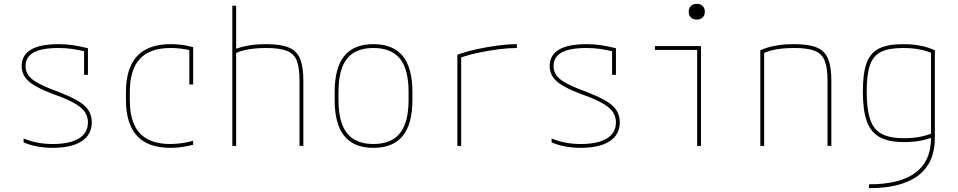

<svg xmlns="http://www.w3.org/2000/svg" viewBox="-20 -760 4990 1000"><path d="M255 10Q212 10 175 3Q138 -4 103 -18V-39Q138 -24 175.5 -17Q213 -10 255 -10Q344 -10 391 -39Q438 -68 438 -123Q438 -153 422 -176.5Q406 -200 369 -221.5Q332 -243 268 -266Q203 -290 164.5 -312Q126 -334 109.5 -359Q93 -384 93 -416Q93 -473 141 -501.5Q189 -530 285 -530Q321 -530 354 -525.5Q387 -521 438 -509V-370H418V-510L433 -490Q385 -501 352.5 -505.5Q320 -510 285 -510Q197 -510 155 -486.5Q113 -463 113 -416Q113 -390 127.5 -368.5Q142 -347 177.5 -327.5Q213 -308 275 -285Q342 -260 382.5 -236.5Q423 -213 440.5 -186Q458 -159 458 -123Q458 -59 405.5 -24.5Q353 10 255 10Z M867 10Q636 10 636 -240V-280Q636 -530 868 -530Q933 -530 986 -514V-320H966V-508L976 -497Q953 -503 924.5 -506.5Q896 -510 868 -510Q761 -510 708.5 -453.5Q656 -397 656 -280V-240Q656 -162 679 -111Q702 -60 749 -35Q796 -10 867 -10Q898 -10 928.5 -14.5Q959 -19 986 -27V-6Q959 1 929 5.5Q899 10 867 10Z M1540 -340Q1540 -408 1525.5 -444.5Q1511 -481 1473.5 -495.5Q1436 -510 1366 -510Q1333 -510 1303.5 -507Q1274 -504 1248.5 -497.5Q1223 -491 1200 -480L1197 -501Q1233 -516 1274.5 -523Q1316 -530 1367 -530Q1441 -530 1483 -513Q1525 -496 1542.5 -454.5Q1560 -413 1560 -340V0H1540ZM1190 0V-730H1210V0Z M1925 10Q1823 10 1773 -52Q1723 -114 1723 -240V-280Q1723 -407 1773 -468.5Q1823 -530 1925 -530Q2027 -530 2077.5 -468.5Q2128 -407 2128 -280V-240Q2128 -114 2077.5 -52Q2027 10 1925 10ZM1925 -10Q2018 -10 2063 -66Q2108 -122 2108 -240V-280Q2108 -399 2063 -454.5Q2018 -510 1925 -510Q1832 -510 1787.5 -454.5Q1743 -399 1743 -280V-240Q1743 -122 1787.5 -66Q1832 -10 1925 -10Z M2362 -475Q2410 -492 2464.5 -504Q2519 -516 2573 -523Q2627 -530 2672 -530V-510Q2629 -510 2578 -503.5Q2527 -497 2474.5 -486Q2422 -475 2376 -459L2382 -470V0H2362Z M3005 10Q2962 10 2925 3Q2888 -4 2853 -18V-39Q2888 -24 2925.5 -17Q2963 -10 3005 -10Q3094 -10 3141 -39Q3188 -68 3188 -123Q3188 -153 3172 -176.5Q3156 -200 3119 -221.5Q3082 -243 3018 -266Q2953 -290 2914.5 -312Q2876 -334 2859.5 -359Q2843 -384 2843 -416Q2843 -473 2891 -501.5Q2939 -530 3035 -530Q3071 -530 3104 -525.5Q3137 -521 3188 -509V-370H3168V-510L3183 -490Q3135 -501 3102.5 -505.5Q3070 -510 3035 -510Q2947 -510 2905 -486.5Q2863 -463 2863 -416Q2863 -390 2877.5 -368.5Q2892 -347 2927.5 -327.5Q2963 -308 3025 -285Q3092 -260 3132.5 -236.5Q3173 -213 3190.5 -186Q3208 -159 3208 -123Q3208 -59 3155.5 -24.5Q3103 10 3005 10Z M3611 0V-500H3391V-520H3631V0ZM3609 -658Q3590 -658 3578.5 -669Q3567 -680 3567 -699Q3567 -718 3578.5 -729Q3590 -740 3609 -740Q3628 -740 3639.5 -729Q3651 -718 3651 -699Q3651 -680 3639.5 -669Q3628 -658 3609 -658Z M3940 -498Q3978 -515 4020.5 -522.5Q4063 -530 4116 -530Q4191 -530 4233 -513Q4275 -496 4292.5 -454.5Q4310 -413 4310 -340V0H4290V-340Q4290 -408 4275 -444.5Q4260 -481 4223 -495.5Q4186 -510 4117 -510Q4083 -510 4053 -507Q4023 -504 3998 -497.5Q3973 -491 3949 -480L3960 -494V0H3940Z M4506 200Q4667 200 4748 139.5Q4829 79 4829 -40V-498L4841 -480Q4809 -495 4769.5 -502.5Q4730 -510 4683 -510Q4610 -510 4569 -490Q4528 -470 4511 -420.5Q4494 -371 4494 -284Q4494 -191 4512 -138Q4530 -85 4572.5 -62.5Q4615 -40 4689 -40Q4732 -40 4769.5 -47Q4807 -54 4840 -68L4847 -49Q4817 -36 4778 -28Q4739 -20 4688 -20Q4609 -20 4562 -45.5Q4515 -71 4494.5 -128.5Q4474 -186 4474 -284Q4474 -378 4493.5 -431.5Q4513 -485 4558.5 -507.5Q4604 -530 4683 -530Q4781 -530 4849 -498V-40Q4849 88 4762.5 154Q4676 220 4506 220Z"/></svg>

Font: M PLUS Code Latin SemiExpanded Thin
Style: Regular
Weight: 250
Width: 6
Designer: Coji Morishita
Foundry: UNDERFOREST DESIGN
Version: Version 1.002; ttfautohint (v1.8.3)